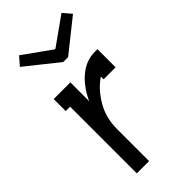

<svg xmlns="http://www.w3.org/2000/svg" viewBox="-222 -748 800 800"><g transform="rotate(-45 178.5 -347.5)"><path d="M198.2 -606.9 321.8 -694.8 353 -658.2 210.9 -544.9H182.1L40 -658.2L71.8 -694.8L194.8 -606.9ZM305.2 -481.9H320.8V-375H250V-391.1Q206.5 -362.3 174.8 -309.3Q143.1 -256.3 143.1 -188V0H70.8V-393.1H44.9V-463.9H143.1V-353Q169.9 -411.6 211.9 -446.8Q253.9 -481.9 305.2 -481.9Z"/></g></svg>

Font: Rawengulk
Style: Bold
Weight: 700
Version: Version 0.92